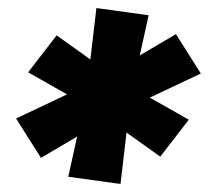

<svg xmlns="http://www.w3.org/2000/svg" viewBox="-20 -579 540 478"><path d="M280 -121 150 -139 172 -239 82 -186 20 -284 147 -344 50 -399 121 -491 205 -431 220 -559 350 -541 328 -441 418 -494 480 -396 353 -336 450 -281 379 -189 295 -249Z"/></svg>

Font: Iosevka SS04 Heavy
Style: Italic
Weight: 900
Italic angle: -9°
Monospace: yes
Designer: Belleve Invis
Foundry: Belleve Invis
Version: Version 19.0.0; ttfautohint (v1.8.4)